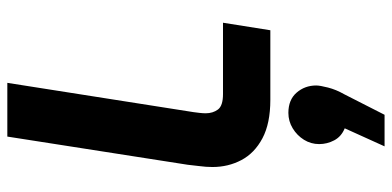

<svg xmlns="http://www.w3.org/2000/svg" viewBox="-286 -454 1044 511"><g transform="rotate(-90 235.5 -198.0)"><path d="M226 0Q163 0 123.5 -21Q84 -42 65.5 -77Q47 -112 47 -154Q47 -171 49.5 -189.5Q52 -208 53 -220L128 -700H271L193 -204Q192 -197 191 -188Q190 -179 190 -172Q190 -153 200 -139.5Q210 -126 241 -126H431L411 0ZM102 304 150 198Q128 189 118 170Q108 151 108 130Q108 108 119.5 89.5Q131 71 150 59.5Q169 48 191 48Q226 48 245 70Q264 92 264 122Q264 132 258.5 153.5Q253 175 241 196L186 304Z"/></g></svg>

Font: MuseoModerno Thin SemiBold
Style: Italic
Weight: 600
Italic angle: -9°
Version: Version 1.003